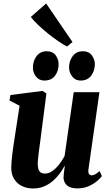

<svg xmlns="http://www.w3.org/2000/svg" viewBox="-20 -1063 624 1094"><path d="M168 11Q135 11 107 -2Q79 -15 61.8 -41Q44.5 -67 44 -106Q44 -122.5 45.8 -143.5Q47.5 -164.5 50.5 -187.8Q53.5 -211 56.8 -234.2Q60 -257.5 63.5 -278L91.5 -460.5L34 -490.5L39.5 -521.5L222 -545L244.5 -530.5L213 -286.5Q210.5 -265.5 207.2 -242.5Q204 -219.5 201.2 -198Q198.5 -176.5 196.8 -159.5Q195 -142.5 195 -132.5Q195 -112 199 -99.2Q203 -86.5 212.2 -80.2Q221.5 -74 236.5 -74Q258 -74 278.8 -88.8Q299.5 -103.5 317.5 -126.8Q335.5 -150 348 -174L400 -537.5H546.5L484 -98Q481.5 -80 487.2 -72Q493 -64 502.5 -64Q511.5 -64 522 -69.5Q532.5 -75 547.5 -88L560.5 -59.5Q551.5 -46.5 531.5 -30Q511.5 -13.5 483.5 -1.5Q455.5 10.5 421.5 10.5Q382.5 10.5 363.5 -5.2Q344.5 -21 342 -47.5Q342 -51.5 342.5 -59.2Q343 -67 344 -76.8Q345 -86.5 346.5 -97Q348 -107.5 349.5 -116.5L347.5 -117Q335 -93.5 317.8 -70.8Q300.5 -48 278.2 -29.5Q256 -11 228.5 0Q201 11 168 11ZM232 -604Q203 -604 185 -627Q167 -650 167.5 -679.5Q168 -717 189 -744Q210 -771 246.5 -771Q280.5 -771 297.2 -747.8Q314 -724.5 314 -697Q314 -659.5 293.8 -631.8Q273.5 -604 232 -604ZM438.5 -604Q409.5 -604 391.5 -627Q373.5 -650 373.5 -679.5Q374 -717 394.8 -744Q415.5 -771 452.5 -771Q486 -771 503.2 -747.8Q520.5 -724.5 520.5 -697Q520 -659.5 499.5 -631.8Q479 -604 438.5 -604ZM362 -798Q342.5 -807.5 314.2 -826.8Q286 -846 255.2 -870.5Q224.5 -895 198 -920.2Q171.5 -945.5 155.5 -966.5L243 -1043L393 -823.5Z"/></svg>

Font: Merriweather 72pt ExtraBold
Style: Italic
Weight: 800
Italic angle: -7.8°
Version: Version 2.101